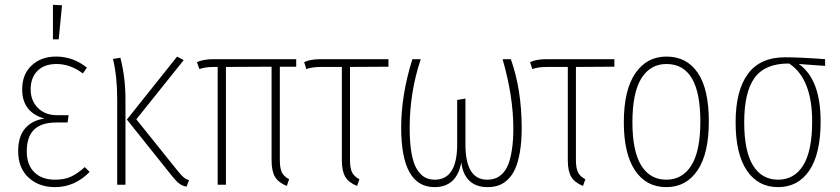

<svg xmlns="http://www.w3.org/2000/svg" viewBox="-20 -765 3478 795"><path d="M199.2 -745.1 236.8 -743.2 223.1 -602.1H199.2ZM211.9 -530.8Q283.2 -530.8 339.8 -484.9L323.2 -460.9Q271 -500 213.9 -500Q163.6 -500 135.3 -471.7Q106.9 -443.4 106.9 -395Q106.9 -348.6 136.7 -318.4Q166.5 -288.1 215.8 -288.1H264.2L259.8 -257.8H212.9Q151.4 -257.8 121.1 -228.3Q90.8 -198.7 90.8 -138.2Q90.8 -82.5 122.1 -51.8Q153.3 -21 208 -21Q247.6 -21 274.7 -33.9Q301.8 -46.9 331.1 -73.2L351.1 -53.2Q289.6 9.8 208 9.8Q140.6 9.8 97.9 -30Q55.2 -69.8 55.2 -139.2Q55.2 -200.7 84.7 -234.1Q114.3 -267.6 164.1 -273.9Q71.8 -300.3 71.8 -395Q71.8 -457.5 111.1 -494.1Q150.4 -530.8 211.9 -530.8Z M740.7 -516.1 544.4 -271 716.8 -56.2Q731 -38.6 740.7 -30.5Q750.5 -22.5 762.7 -19L752.4 7.8Q734.9 4.9 722.2 -4.9Q709.5 -14.6 692.4 -36.1L505.4 -270L713.4 -530.8ZM478.5 -525.9Q499.5 -443.8 499.5 -355V0H465.3V-354Q465.3 -448.7 447.8 -521Z M1206.5 -488.8H1138.7V-102.1Q1138.7 -68.4 1147.2 -51Q1155.8 -33.7 1177.2 -22.9L1167.5 4.9Q1133.3 -8.8 1118.9 -32.5Q1104.5 -56.2 1104.5 -101.1V-488.8L915.5 -487.8V0H881.3V-487.8H865.7Q829.1 -487.8 805.7 -479L795.4 -507.8Q822.8 -520 864.3 -520H1206.5Z M1588.4 -488.8 1429.2 -487.8V-102.1Q1429.2 -68.4 1438 -51Q1446.8 -33.7 1468.3 -22.9L1458.5 4.9Q1424.3 -8.8 1409.9 -32.5Q1395.5 -56.2 1395.5 -101.1V-487.8H1309.1Q1272 -487.8 1248.5 -479L1239.3 -507.8Q1265.6 -520 1307.1 -520H1588.4Z M2095.2 -520Q2140.1 -394 2140.1 -234.9Q2140.1 -178.2 2132.6 -135Q2125 -91.8 2112.5 -64.7Q2100.1 -37.6 2081.5 -20.5Q2063 -3.4 2043 3.2Q2022.9 9.8 1999 9.8Q1951.2 9.8 1923.6 -16.6Q1896 -43 1890.1 -92.8Q1871.1 9.8 1779.3 9.8Q1641.1 9.8 1641.1 -236.8Q1641.1 -372.1 1687.5 -520H1722.2Q1676.3 -383.3 1676.3 -234.9Q1676.3 -174.3 1683.8 -131.6Q1691.4 -88.9 1705.8 -65.2Q1720.2 -41.5 1738.3 -31.2Q1756.3 -21 1780.3 -21Q1873 -21 1873 -168V-351.1L1907.2 -356.9V-167Q1907.2 -21 1997.1 -21Q2015.6 -21 2030.8 -26.4Q2045.9 -31.7 2060.3 -45.9Q2074.7 -60.1 2084.2 -83.5Q2093.8 -106.9 2099.6 -144.8Q2105.5 -182.6 2105.5 -232.9Q2105.5 -366.7 2061 -520Z M2523.9 -488.8 2364.7 -487.8V-102.1Q2364.7 -68.4 2373.5 -51Q2382.3 -33.7 2403.8 -22.9L2394 4.9Q2359.9 -8.8 2345.5 -32.5Q2331.1 -56.2 2331.1 -101.1V-487.8H2244.6Q2207.5 -487.8 2184.1 -479L2174.8 -507.8Q2201.2 -520 2242.7 -520H2523.9Z M2739.7 -530.8Q2823.2 -530.8 2869.1 -463.6Q2915 -396.5 2915 -262.2Q2915 -128.9 2868.2 -59.6Q2821.3 9.8 2738.8 9.8Q2655.8 9.8 2609.4 -59.3Q2563 -128.4 2563 -258.8Q2563 -391.6 2610.4 -461.2Q2657.7 -530.8 2739.7 -530.8ZM2739.7 -500Q2672.9 -500 2635.7 -440.7Q2598.6 -381.3 2598.6 -258.8Q2598.6 -139.2 2635 -80.1Q2671.4 -21 2738.8 -21Q2806.2 -21 2843 -80.6Q2879.9 -140.1 2879.9 -262.2Q2879.9 -500 2739.7 -500Z M3396.5 -520V-492.2L3287.6 -500Q3377.9 -436.5 3377.9 -262.2Q3377.9 -128.4 3331.3 -59.3Q3284.7 9.8 3201.7 9.8Q3118.7 9.8 3072.3 -59.1Q3025.9 -127.9 3025.9 -258.8Q3025.9 -389.2 3076.4 -458.5Q3127 -527.8 3230.5 -527.8Q3293 -527.8 3396.5 -520ZM3342.8 -262.2Q3342.8 -439 3247.6 -502H3246.6Q3147.9 -502.4 3104.7 -443.1Q3061.5 -383.8 3061.5 -258.8Q3061.5 -139.2 3097.9 -80.1Q3134.3 -21 3201.7 -21Q3269 -21 3305.9 -80.6Q3342.8 -140.1 3342.8 -262.2Z"/></svg>

Font: Fira Sans Compressed UltraLight
Style: Regular
Weight: 200
Width: 1
Designer: Carrois Corporate & Edenspiekermann AG
Foundry: Carrois Corporate GbR & Edenspiekermann AG
Version: Version 4.203;PS 004.203;hotconv 1.0.88;makeotf.lib2.5.64775